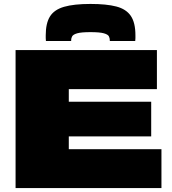

<svg xmlns="http://www.w3.org/2000/svg" viewBox="-20 -954 873 974"><path d="M59 0V-700H776V-502H329V-438H747V-262H329V-197H799V0ZM439 -934Q520 -934 570 -921Q620 -908 643.5 -873.5Q667 -839 667 -775Q667 -768 667 -760.5Q667 -753 666 -746H537Q537 -749 537 -751Q537 -760 532.5 -769.5Q528 -779 507 -785Q486 -791 439 -791Q392 -791 371.5 -785Q351 -779 346 -769.5Q341 -760 341 -751V-746H213Q212 -753 212 -760.5Q212 -768 212 -775Q212 -836 233.5 -870.5Q255 -905 305 -919.5Q355 -934 439 -934Z"/></svg>

Font: Georama Expanded Black
Style: Regular
Weight: 900
Width: 7
Designer: Jean-Baptiste Levee
Foundry: Production Type
Version: Version 1.000